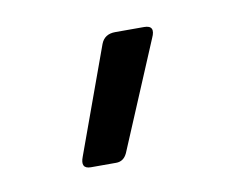

<svg xmlns="http://www.w3.org/2000/svg" viewBox="-38 -132 377 292"><g transform="rotate(-10 150.5 14.0)"><path d="M72.8 93.8 132.2 -69.7Q137.7 -84 154.3 -84H198.8Q216.8 -84 208 -65.3L138.3 100.2Q132.8 112 121.3 112H82.3Q65.7 112 72.8 93.8Z"/></g></svg>

Font: Vivano Light
Style: Regular
Weight: 300
Designer: Joe Prince, Josias Burgherr
Version: Version 2.064;September 19, 2022;FontCreator 14.0.0.2877 64-